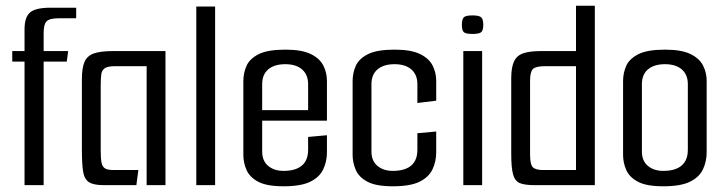

<svg xmlns="http://www.w3.org/2000/svg" viewBox="-20 -649 2542 673"><path d="M66 -433H23V-470H66V-546Q66 -589 85.5 -605.5Q105 -622 157 -622H247V-585H187Q154 -585 143.5 -574.5Q133 -564 133 -534V-470H219L214 -433H133V0H66Z M344 0Q307 0 291 -11Q275 -22 271 -49.5Q267 -77 267 -128V-371Q267 -410 276 -431.5Q285 -453 308.5 -461.5Q332 -470 377 -470H560V0H494V-417H383Q358 -417 347.5 -410Q337 -403 335 -388.5Q333 -374 333 -348V-121Q333 -93 336 -78.5Q339 -64 348.5 -58.5Q358 -53 378 -53H465L458 0Z M668 -626H734V0H668Z M974 4Q915 4 885 -12Q855 -28 844 -53.5Q833 -79 833 -106V-365Q833 -393 844 -418Q855 -443 886.5 -459Q918 -475 980 -475Q1038 -475 1069.5 -459.5Q1101 -444 1113.5 -419Q1126 -394 1126 -366V-258L1060 -254V-354Q1060 -387 1039 -405.5Q1018 -424 980 -424Q942 -424 920.5 -406Q899 -388 899 -354V-118Q899 -85 920 -67.5Q941 -50 974 -50Q1016 -50 1038 -68.5Q1060 -87 1060 -124V-169L1126 -175V-115Q1126 -83 1113 -55.5Q1100 -28 1067.5 -12Q1035 4 974 4ZM843 -226V-263H1126V-226Z M1357 4Q1298 4 1268 -12Q1238 -28 1227 -53.5Q1216 -79 1216 -106V-365Q1216 -393 1227 -418Q1238 -443 1269.5 -459Q1301 -475 1363 -475Q1421 -475 1452.5 -459.5Q1484 -444 1496.5 -419Q1509 -394 1509 -366V-296L1443 -288V-354Q1443 -387 1422 -405.5Q1401 -424 1363 -424Q1325 -424 1303.5 -406Q1282 -388 1282 -354V-118Q1282 -85 1303 -67.5Q1324 -50 1357 -50Q1399 -50 1421 -68.5Q1443 -87 1443 -124V-182L1509 -188V-115Q1509 -83 1496 -55.5Q1483 -28 1450.5 -12Q1418 4 1357 4Z M1604 0V-470H1670V0ZM1636 -530Q1612 -530 1605.5 -536.5Q1599 -543 1599 -562Q1599 -581 1605.5 -588Q1612 -595 1636 -595Q1660 -595 1667 -588Q1674 -581 1674 -562Q1674 -543 1667 -536.5Q1660 -530 1636 -530Z M1854 0Q1820 0 1802.5 -7Q1785 -14 1778.5 -37.5Q1772 -61 1772 -109V-375Q1772 -412 1781.5 -433Q1791 -454 1813.5 -462Q1836 -470 1877 -470H1999V-629H2065V0ZM1999 -53V-417H1890Q1858 -417 1848 -407Q1838 -397 1838 -366V-108Q1838 -72 1848 -62.5Q1858 -53 1884 -53Z M2305 4Q2246 4 2216 -12Q2186 -28 2175 -53.5Q2164 -79 2164 -106V-365Q2164 -393 2175 -418Q2186 -443 2217.5 -459Q2249 -475 2311 -475Q2369 -475 2400.5 -459.5Q2432 -444 2444.5 -419Q2457 -394 2457 -366V-115Q2457 -83 2444 -55.5Q2431 -28 2398.5 -12Q2366 4 2305 4ZM2305 -50Q2347 -50 2369 -68.5Q2391 -87 2391 -124V-354Q2391 -387 2370 -405.5Q2349 -424 2311 -424Q2273 -424 2251.5 -406Q2230 -388 2230 -354V-118Q2230 -85 2251 -67.5Q2272 -50 2305 -50Z"/></svg>

Font: Smooch Sans Thin Medium
Style: Regular
Weight: 500
Version: Version 1.010